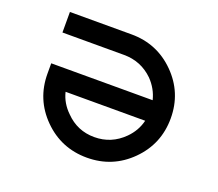

<svg xmlns="http://www.w3.org/2000/svg" viewBox="-124 -924 1247 1098"><g transform="rotate(20 500.0 -375.0)"><path d="M125 -375V-437.5H742.2Q726.6 -502 677.7 -552.7Q603.5 -625 500 -625H125V-750H500Q656.2 -750 765.6 -640.6Q875 -531.2 875 -375Q875 -218.8 765.6 -109.4Q656.2 0 500 0Q343.8 0 234.4 -109.4Q125 -218.8 125 -375ZM257.8 -312.5Q273.4 -248 324.2 -199.2Q396.5 -125 500 -125Q603.5 -125 677.7 -199.2Q726.6 -248 742.2 -312.5Z"/></g></svg>

Font: Xanmono
Style: Regular
Weight: 400
Designer: GGBotNet
Foundry: GGBotNet
Version: 1.00